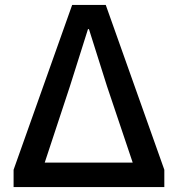

<svg xmlns="http://www.w3.org/2000/svg" viewBox="-20 -757 720 777"><path d="M35 0V-70L272 -737H408L645 -70V0ZM161 -99H517L413 -408L340 -639H336L263 -408Z"/></svg>

Font: Noto Sans SC Medium
Style: Regular
Weight: 500
Designer: Ryoko NISHIZUKA  (kana, bopomofo & ideographs); Paul D. Hunt (Latin, Greek & Cyrillic); Sandoll Communications , Soo-you
Foundry: Adobe
Version: Version 2.004-H2;hotconv 1.0.118;makeotfexe 2.5.65603